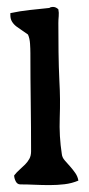

<svg xmlns="http://www.w3.org/2000/svg" viewBox="-20 -536 257 556"><path d="M123 -513Q127 -516 133 -516Q142 -516 149 -509Q151 -499 150 -489Q149 -479 149 -469Q149 -427 149.5 -385Q150 -343 152 -301Q155 -250 153 -195.5Q151 -141 159 -90Q160 -80 167.5 -71.5Q175 -63 183 -54Q191 -45 198 -35Q205 -25 207 -13Q188 -5 167 -2.5Q146 0 124 0Q102 0 80.5 -1Q59 -2 39 -2Q30 -2 25.5 -11Q21 -20 21 -28Q28 -37 36.5 -44.5Q45 -52 52.5 -59.5Q60 -67 65 -76Q70 -85 70 -98Q70 -169 69 -239.5Q68 -310 68 -382Q68 -394 67 -409.5Q66 -425 61 -436Q53 -442 44.5 -447.5Q36 -453 28 -459Q20 -465 15 -473Q10 -481 10 -492V-498Q38 -504 66 -507Q94 -510 123 -513Z"/></svg>

Font: Teutonic
Style: Regular
Weight: 400
Designer: Peter Wiegel
Foundry: Peter Wiegel
Version: 1.000